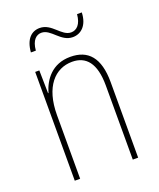

<svg xmlns="http://www.w3.org/2000/svg" viewBox="-133 -858 724 874"><g transform="rotate(-20 229.0 -420.5)"><path d="M89 -683H113C117 -733 140 -751 164 -751C211 -751 234 -683 293 -683C333 -683 367 -713 369 -775H346C342 -727 320 -706 293 -706C246 -706 223 -774 164 -774C125 -774 94 -747 89 -683ZM250 -603C161 -603 118 -541 101 -482H99L97 -593H77V-66H103V-374C103 -511 167 -579 250 -579C317 -579 358 -534 358 -425V-66H384V-432C384 -551 336 -603 250 -603Z"/></g></svg>

Font: Noto Sans Malayalam UI Condensed Thin
Style: Regular
Weight: 100
Width: 3
Designer: Jelle Bosma - Monotype Design Team
Foundry: Monotype Imaging Inc.
Version: Version 2.104